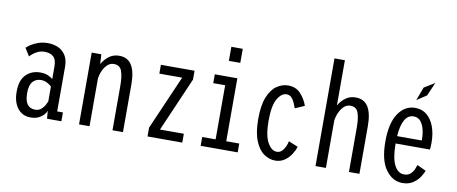

<svg xmlns="http://www.w3.org/2000/svg" viewBox="-66 -1028 3133 1317"><g transform="rotate(10 1500.0 -369.5)"><path d="M189 11Q132 11 98.5 -31.8Q65 -74.5 65 -147.5Q65 -227.5 104 -266Q143 -304.5 203 -304.5Q237.5 -304.5 260.5 -293Q283.5 -281.5 290.5 -274V-361.5Q290.5 -410.5 268.2 -430Q246 -449.5 206.5 -449.5Q181.5 -449.5 160.8 -439.8Q140 -430 125.8 -418Q111.5 -406 106.5 -399.5L72.5 -453.5Q80.5 -462.5 101.2 -476.5Q122 -490.5 152.5 -501.2Q183 -512 219.5 -512Q258 -512 290.8 -497.5Q323.5 -483 343 -452Q362.5 -421 362.5 -371V-61.5H402.5V0H302.5L298 -55Q295 -43.5 281.8 -28Q268.5 -12.5 245.5 -0.8Q222.5 11 189 11ZM210.5 -47Q236.5 -47 253.2 -61.8Q270 -76.5 279 -94Q288 -111.5 290.5 -119.5V-222Q283.5 -230 263 -242.2Q242.5 -254.5 216.5 -254.5Q182 -254.5 159.8 -230.5Q137.5 -206.5 137.5 -150Q137.5 -47 210.5 -47Z M525.5 0V-500H592.5L596.5 -432.5Q615.5 -466.5 645.5 -489Q675.5 -511.5 715.5 -511.5Q776 -511.5 803.8 -465.5Q831.5 -419.5 831.5 -332.5V0H758.5V-309Q758.5 -376.5 744.8 -413Q731 -449.5 690.5 -449.5Q655 -449.5 630.2 -415.2Q605.5 -381 598.5 -333.5V0Z M1002.5 0V-61.5L1166.5 -438.5H1007.5V-500H1242V-438.5L1078.5 -61.5H1244.5V0Z M1462 -705.5H1541.5V-607.5H1462ZM1372.5 0V-61.5H1466V-438.5H1383V-500H1540V-61.5H1630.5V0Z M1892.5 11Q1851 11 1813.5 -15.2Q1776 -41.5 1752.8 -99.2Q1729.5 -157 1729.5 -251Q1729.5 -346 1752.8 -403.2Q1776 -460.5 1813.5 -486.2Q1851 -512 1892.5 -512Q1947 -512 1980 -476.2Q2013 -440.5 2029 -394L1963.5 -365.5Q1956.5 -385 1947.8 -404.8Q1939 -424.5 1925.8 -437.5Q1912.5 -450.5 1892.5 -450.5Q1856.5 -450.5 1829 -403.2Q1801.5 -356 1801.5 -251Q1801.5 -147.5 1829.2 -99Q1857 -50.5 1892.5 -50.5Q1914.5 -50.5 1929 -65Q1943.5 -79.5 1952 -99.5Q1960.5 -119.5 1963.5 -136L2029 -109Q2022 -84.5 2004.2 -56.5Q1986.5 -28.5 1958.5 -8.8Q1930.5 11 1892.5 11Z M2172.5 0V-750H2245V-435Q2264 -468.5 2293.5 -490Q2323 -511.5 2362.5 -511.5Q2423 -511.5 2450.8 -465.5Q2478.5 -419.5 2478.5 -332.5V0H2405.5V-309Q2405.5 -376.5 2391.8 -413Q2378 -449.5 2337.5 -449.5Q2302 -449.5 2277 -414.2Q2252 -379 2245 -331V0Z M2779 11Q2710 11 2662.5 -54Q2615 -119 2615 -250.5Q2615 -377 2660 -444.5Q2705 -512 2778.5 -512Q2826 -512 2859.5 -483.8Q2893 -455.5 2910.8 -406.8Q2928.5 -358 2928.5 -297Q2928.5 -280.5 2927.8 -268.5Q2927 -256.5 2926 -248H2686.5Q2687 -146.5 2712.2 -97.8Q2737.5 -49 2780 -49Q2808 -49 2824.5 -64.2Q2841 -79.5 2849 -98.5Q2857 -117.5 2860 -128.5L2922 -99.5Q2917 -83 2900.2 -56.8Q2883.5 -30.5 2853.5 -9.8Q2823.5 11 2779 11ZM2777 -452.5Q2699.5 -452.5 2688 -299.5H2860V-307Q2860 -343 2851.8 -376.2Q2843.5 -409.5 2825.5 -431Q2807.5 -452.5 2777 -452.5ZM2774.5 -565.5 2809.5 -659 2883 -704 2842.5 -610.5Z"/></g></svg>

Font: Trispace Condensed Light
Style: Regular
Weight: 300
Width: 3
Designer: Tyler Finck
Foundry: Etcetera Type Company
Version: Version 1.210; ttfautohint (v1.8.3)